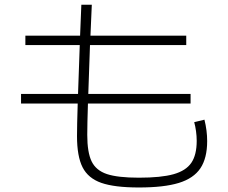

<svg xmlns="http://www.w3.org/2000/svg" viewBox="-20 -788 978 824"><path d="M310.5 -204.1Q310.5 -248.5 313.5 -343.8H70.3V-384.8H314.9L322.3 -594.7H88.9V-634.8H323.7L329.1 -767.6H374L368.2 -634.8H779.3V-594.7H366.2L358.9 -384.8H797.9V-343.8H357.4Q354.5 -252.9 354.5 -209Q354.5 -133.8 373.3 -95.2Q392.1 -56.6 438.7 -41Q485.4 -25.4 576.2 -25.4Q671.4 -25.4 724.6 -40.3Q777.8 -55.2 801 -89.1Q824.2 -123 824.2 -183.6Q824.2 -203.6 821.3 -224.9Q818.4 -246.1 813.5 -263.7L857.4 -274.4Q869.1 -227.5 869.1 -182.6Q869.1 -109.4 840.1 -65.9Q811 -22.5 747.3 -2.9Q683.6 16.6 576.2 16.6Q471.2 16.6 414.8 -3.2Q358.4 -22.9 334.5 -69.8Q310.5 -116.7 310.5 -204.1Z"/></svg>

Font: Pretendard JP ExtraLight
Style: Regular
Weight: 200
Designer: Base glyphs from Inter by Rasmus Andersson; Hangeul glyphs from Noto Sans CJK(Source Han Sans) by Jang Soo-young and Kan
Foundry: Kil Hyung-jin
Version: Version 1.309